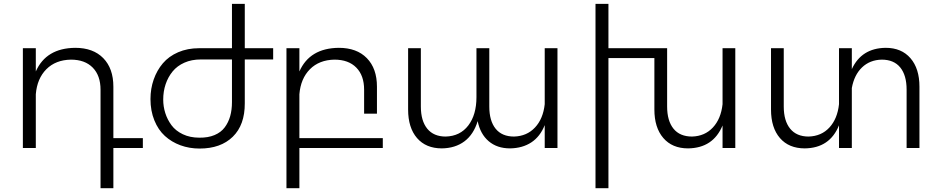

<svg xmlns="http://www.w3.org/2000/svg" viewBox="-20 -777 4934 1008"><path d="M730 -51.8V0H575.2V210.9H507.8V-306.2Q507.8 -380.4 466.8 -422.1Q425.8 -463.9 352.1 -463.9Q272 -462.4 223.4 -413.6Q174.8 -364.7 168 -282.2V0H100.1V-523.9H168V-401.9Q222.2 -524.4 375 -525.9Q469.2 -525.9 522.2 -471.7Q575.2 -417.5 575.2 -321.8V-51.8Z M1414.1 -464.8H1265.1V-234.9Q1265.6 -121.1 1202.1 -59.1Q1138.7 2.9 1027.8 2.9Q974.1 2.9 927.5 -14.2Q880.9 -31.2 845.7 -63.2Q810.5 -95.2 790.3 -145.3Q770 -195.3 770 -256.8Q770 -311.5 786.9 -359.6Q803.7 -407.7 835 -444.6Q866.2 -481.4 915.3 -502.7Q964.4 -523.9 1024.9 -523.9H1197.8V-756.8H1265.1V-523.9H1414.1ZM1197.8 -241.2V-464.8H1033.7Q985.8 -464.8 948 -448Q910.2 -431.2 886.2 -401.9Q862.3 -372.6 849.6 -335Q836.9 -297.4 836.9 -253.9Q836.9 -217.8 847.7 -183.6Q858.4 -149.4 880.1 -119.9Q901.9 -90.3 939.7 -72.3Q977.5 -54.2 1026.9 -54.2Q1072.8 -53.7 1106.4 -67.9Q1140.1 -82 1159.7 -108.2Q1179.2 -134.3 1188.5 -167.2Q1197.8 -200.2 1197.8 -241.2Z M1989.7 -51.8V0H1551.8V210.9H1483.9V-523.9H1551.8V-401.9Q1606 -524.4 1758.8 -525.9Q1853 -525.9 1906 -471.7Q1959 -417.5 1959 -321.8V-180.2H1891.6V-306.2Q1891.6 -380.4 1850.6 -422.1Q1809.6 -463.9 1735.8 -463.9Q1655.8 -462.4 1607.2 -413.6Q1558.6 -364.7 1551.8 -282.2V-51.8Z M2839.8 -523.9H2906.7V0H2839.8V-120.1Q2815.9 -60.1 2769.5 -29.5Q2723.1 1 2657.7 2Q2589.8 2 2545.7 -35.6Q2501.5 -73.2 2487.8 -141.1Q2466.3 -70.8 2418.2 -34.9Q2370.1 1 2299.8 2Q2216.3 2 2169.4 -52.2Q2122.6 -106.4 2122.6 -202.1V-523.9H2189.5V-217.8Q2189.5 -142.6 2223.1 -101.3Q2256.8 -60.1 2319.8 -60.1Q2395.5 -62 2438.5 -118.2Q2481.4 -174.3 2481.4 -267.1V-523.9H2548.8V-217.8Q2548.8 -142.6 2582 -101.3Q2615.2 -60.1 2678.7 -60.1Q2746.1 -62 2788.8 -107.7Q2831.5 -153.3 2839.8 -230Z M3773.4 -523.9H3840.3V0H3773.4V-118.2Q3724.1 0.5 3592.3 2Q3509.3 2 3462.4 -52.5Q3415.5 -106.9 3415.5 -202.1V-472.2H3174.3V210.9H3106.4V-756.8H3174.3V-523.9H3482.4V-217.8Q3482.4 -142.6 3515.9 -101.3Q3549.3 -60.1 3613.3 -60.1Q3680.2 -62 3722.7 -107.7Q3765.1 -153.3 3773.4 -230Z M4629.9 -525.9Q4712.9 -525.9 4760 -471.4Q4807.1 -417 4807.1 -321.8V0H4739.7V-306.2Q4739.7 -381.8 4706.3 -422.9Q4672.9 -463.9 4608.9 -463.9Q4546.4 -462.4 4505.4 -422.9Q4464.4 -383.3 4452.1 -314.9V0H4384.8V-119.1Q4336.4 0.5 4205.1 2Q4121.6 2 4074.7 -52.2Q4027.8 -106.4 4027.8 -202.1V-523.9H4094.7V-217.8Q4094.7 -142.6 4128.4 -101.3Q4162.1 -60.1 4225.1 -60.1Q4292.5 -62 4334.5 -107.7Q4376.5 -153.3 4384.8 -230V-523.9H4452.1V-414.1Q4502.9 -524.4 4629.9 -525.9Z"/></svg>

Font: Montserrat arm Light
Style: Regular
Weight: 300
Designer: Julieta Ulanovsky
Foundry: Julieta Ulanovsky
Version: Version 6.000;PS 006.000;hotconv 1.0.88;makeotf.lib2.5.64775